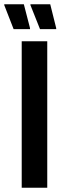

<svg xmlns="http://www.w3.org/2000/svg" viewBox="-57 -882 287 902"><path d="M45 -688H165V0H45ZM84 -745H7L-37 -858V-862H55L84 -750ZM207 -745H131L86 -858V-862H179L207 -750Z"/></svg>

Font: Saira ExtraCondensed
Style: Bold
Weight: 700
Width: 2
Designer: Hector Gatti with collaboration of the Omnibus-Type team
Foundry: Omnibus-Type
Version: Version 0.072; ttfautohint (v1.8)